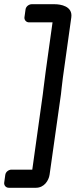

<svg xmlns="http://www.w3.org/2000/svg" viewBox="-43 -767 359 910"><path d="M216 -747H107C96 -747 80 -738 78 -722L73 -686C71 -675 79 -661 95 -661H204H206C192 -556 176 -453 163 -346C162 -336 161 -326 160 -321L110 37H11C0 37 -16 46 -18 62L-23 98C-25 109 -17 123 -1 123H127C167 123 188 88 192 61L246 -321C247 -329 248 -339 249 -349L255 -399L295 -685C302 -738 244 -747 216 -747Z"/></svg>

Font: Reckless Catfish
Style: HeavyIt
Weight: 400
Foundry: Cannot Into Space Fonts
Version: Version 0.2894